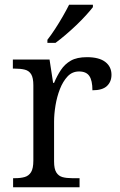

<svg xmlns="http://www.w3.org/2000/svg" viewBox="-20 -786 503 806"><path d="M35 0V-38H43Q67 -38 84 -43Q101 -48 110.5 -63.5Q120 -79 120 -112V-428Q120 -459 111 -474Q102 -489 84.5 -493.5Q67 -498 41 -498H34V-536H188L203 -438H207Q219 -467 235.5 -492Q252 -517 277.5 -531.5Q303 -546 345 -546Q396 -546 422 -526Q448 -506 448 -472Q448 -443 429 -425Q410 -407 368 -407Q368 -448 355 -467Q342 -486 312 -486Q283 -486 263.5 -465Q244 -444 231.5 -412Q219 -380 213 -343.5Q207 -307 207 -275V-108Q207 -77 216.5 -62Q226 -47 242.5 -42.5Q259 -38 283 -38H314V0ZM179 -619Q194 -638 211 -664Q228 -690 243.5 -717Q259 -744 270 -766H370V-756Q360 -743 342 -723Q324 -703 301 -681Q278 -659 255 -639.5Q232 -620 213 -606H179Z"/></svg>

Font: Noto Serif Hentaigana EL
Style: Regular
Weight: 400
Designer: Kazuhiro Yamada
Foundry: nipponia
Version: Version 1.000